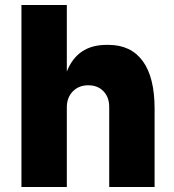

<svg xmlns="http://www.w3.org/2000/svg" viewBox="-20 -750 696 770"><path d="M66 -730H248V-463Q290 -570 407 -570H415Q505 -570 552.5 -505Q600 -440 600 -314V0H418V-321Q418 -360 395 -384Q372 -408 334 -408Q296 -408 272 -383.5Q248 -359 248 -319V0H66Z"/></svg>

Font: Sora-SIA ExtraBold
Style: Regular
Weight: 800
Designer: Jonathan Barnbrook, Julián Moncada
Foundry: Barnbrook Fonts
Version: Version 2.000